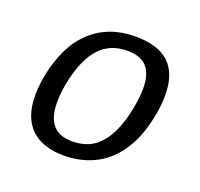

<svg xmlns="http://www.w3.org/2000/svg" viewBox="-101 -650 803 771"><g transform="rotate(20 300.0 -264.0)"><path d="M244.1 9.8Q152.3 9.8 103.5 -38.3Q54.7 -86.4 54.7 -179.2Q54.7 -217.8 63.5 -264.6Q90.3 -400.9 165.3 -469.5Q240.2 -538.1 353.5 -538.1Q450.7 -538.1 498 -493.2Q545.4 -448.2 545.4 -357.4Q545.4 -291.5 524.9 -218.5Q504.4 -145.5 464.8 -93.8Q425.3 -42 369.1 -16.1Q313 9.8 244.1 9.8ZM453.1 -351.6Q453.1 -412.6 426.5 -442.9Q399.9 -473.1 342.3 -473.1Q277.8 -473.1 235.6 -435.5Q193.4 -397.9 170.2 -323.2Q147 -248.5 147 -182.1Q147 -55.2 255.9 -55.2Q305.2 -55.2 339.8 -75.4Q374.5 -95.7 399.7 -138.2Q424.8 -180.7 439 -243.4Q453.1 -306.2 453.1 -351.6Z"/></g></svg>

Font: Cousine
Style: Italic
Weight: 400
Italic angle: -12°
Monospace: yes
Designer: Steve Matteson
Foundry: Monotype Imaging Inc.
Version: Version 1.21